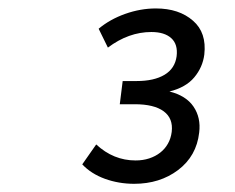

<svg xmlns="http://www.w3.org/2000/svg" viewBox="-20 -731 560 457"><path d="M299.3 -293.5Q262.7 -293.5 229.7 -305.4Q196.8 -317.4 175.8 -339.8L209 -387.2Q250 -349.1 302.7 -349.1Q320.3 -349.1 335.2 -354Q350.1 -358.9 361.3 -367.7Q372.6 -376.5 379.6 -388.9Q386.7 -401.4 388.7 -417Q392.6 -449.2 369.6 -466.1Q346.7 -482.9 300.8 -482.9H265.1L272 -538.1H305.2Q346.7 -538.1 371.6 -553Q396.5 -567.9 400.4 -597.2Q403.8 -625.5 387.7 -640.1Q371.6 -654.8 340.3 -654.8Q286.1 -654.8 236.8 -617.7L214.8 -662.6Q241.7 -685.1 278.1 -698Q314.5 -710.9 351.1 -710.9Q406.2 -710.9 439.5 -681.6Q472.2 -653.3 466.3 -601.1Q462.4 -570.8 442.4 -546.9Q422.4 -522.9 383.3 -513.2Q422.9 -503.4 440.7 -477.1Q458.5 -450.7 454.1 -415.5Q447.8 -359.4 403.8 -326.2Q360.4 -293.5 299.3 -293.5Z"/></svg>

Font: Ride
Style: Italic
Weight: 400
Version: Version 3.000